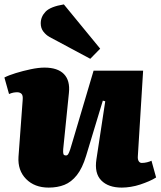

<svg xmlns="http://www.w3.org/2000/svg" viewBox="-27 -838 729 872"><path d="M-7 -486Q12 -496 44.5 -506Q77 -516 112.5 -523.5Q148 -531 175 -531Q235 -531 263.5 -501.5Q292 -472 286 -416L260 -160Q259 -145 261 -138.5Q263 -132 273 -132Q279 -132 283 -138.5Q287 -145 292 -160Q297 -175 304 -200L398 -517H623L599 -128Q598 -114 603 -106Q608 -98 617 -98Q629 -98 641 -101Q653 -104 661 -108L682 -32Q668 -23 649.5 -15Q631 -7 610 0Q589 7 567 10.5Q545 14 526 14Q465 14 433 -18.5Q401 -51 411 -115L451 -378L440 -381L364 -130Q347 -74 322 -42.5Q297 -11 265.5 1.5Q234 14 194 14Q130 14 91.5 -25Q53 -64 57 -126L76 -384Q78 -405 70.5 -412Q63 -419 51 -419Q43 -419 34.5 -417.5Q26 -416 14 -411ZM428 -617 383 -571 198 -670Q182 -679 170 -694.5Q158 -710 158 -732Q158 -762 180 -785Q202 -808 263 -818Z"/></svg>

Font: Literata Black
Style: Italic
Weight: 900
Italic angle: -2°
Designer: Latin by Veronika Burian and Jose Scaglione. Greek by Irene Vlachou. Cyrillic by Vera Evstafieva
Foundry: TypeTogether
Version: Version 3.002